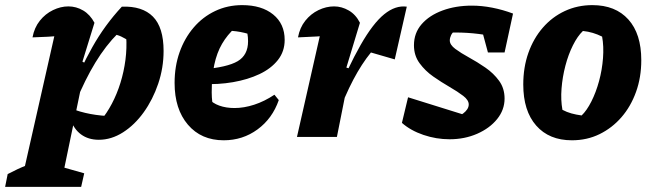

<svg xmlns="http://www.w3.org/2000/svg" viewBox="-92 -535 2548 750"><path d="M294 11Q253 11 224.5 -10Q196 -31 184 -69V-112Q256 -83 349 -81L301 -64Q325 -92 345 -130Q365 -168 378.5 -211.5Q392 -255 398 -301Q404 -347 401 -393L413 -374Q397 -385 381 -392.5Q365 -400 346 -402L369 -405Q321 -357 280.5 -290.5Q240 -224 204 -136L179 -160Q220 -264 268.5 -350.5Q317 -437 384 -509Q464 -512 505.5 -470Q547 -428 547 -336Q547 -270 526 -208Q505 -146 469.5 -96.5Q434 -47 388.5 -18Q343 11 294 11ZM-72 195 -62 145Q-20 123 10 111.5Q40 100 68 94L237 142L225 195ZM-13 195 137 -468 157 -397Q125 -393 95 -391.5Q65 -390 35 -389Q42 -427 63.5 -454Q85 -481 115 -495.5Q145 -510 175 -510Q206 -510 233 -494Q260 -478 277 -446L230 -294L244 -287L144 195Z M782 13Q694 13 642 -48Q590 -109 590 -211Q590 -276 609.5 -331Q629 -386 664.5 -427.5Q700 -469 748.5 -492Q797 -515 854 -515Q930 -515 975 -478.5Q1020 -442 1020 -379Q1020 -334 993.5 -300.5Q967 -267 921.5 -245.5Q876 -224 818 -214Q760 -204 698 -207V-264Q796 -272 836.5 -296Q877 -320 877 -374Q877 -406 866 -433L909 -392Q879 -404 847.5 -410Q816 -416 783 -415L826 -426Q796 -399 775.5 -364Q755 -329 745 -282Q735 -235 735 -174Q735 -155 737.5 -134.5Q740 -114 746 -94L722 -151Q738 -132 764.5 -122.5Q791 -113 824 -113Q861 -113 901 -126Q941 -139 980 -165L997 -144Q972 -72 914 -29.5Q856 13 782 13Z M1068 0 1174 -468 1194 -397Q1171 -394 1145.5 -392.5Q1120 -391 1072 -389Q1079 -427 1100.5 -454Q1122 -481 1152 -495.5Q1182 -510 1213 -510Q1243 -510 1270.5 -494Q1298 -478 1314 -446L1261 -271L1277 -266L1224 0ZM1224 -76 1210 -135Q1268 -274 1316.5 -359Q1365 -444 1409 -479.5Q1453 -515 1497 -509L1450 -303L1357 -330Q1321 -286 1288 -223.5Q1255 -161 1224 -76Z M1478 -55 1502 -155 1736 -82H1696Q1708 -85 1717.5 -92Q1727 -99 1733 -108Q1739 -117 1739 -127Q1739 -144 1717.5 -160.5Q1696 -177 1664 -195.5Q1632 -214 1600.5 -236Q1569 -258 1547 -288Q1525 -318 1525 -358Q1525 -406 1555 -440.5Q1585 -475 1636.5 -494Q1688 -513 1751 -513Q1790 -513 1831 -505Q1872 -497 1912 -482L1861 -387Q1821 -397 1777 -402.5Q1733 -408 1687 -408Q1669 -408 1650.5 -407.5Q1632 -407 1614 -405L1685 -415Q1675 -408 1670 -397.5Q1665 -387 1665 -377Q1665 -360 1686.5 -344Q1708 -328 1740 -310.5Q1772 -293 1804 -271Q1836 -249 1857.5 -219.5Q1879 -190 1879 -150Q1879 -106 1850 -70Q1821 -34 1772 -12.5Q1723 9 1664 9Q1612 9 1562 -8Q1512 -25 1478 -55ZM1814 -330 1773 -482H1912L1879 -330Z M2142 13Q2053 13 2002.5 -44.5Q1952 -102 1952 -205Q1952 -272 1972 -328.5Q1992 -385 2028.5 -427Q2065 -469 2114.5 -492Q2164 -515 2222 -515Q2312 -515 2362.5 -459Q2413 -403 2413 -300Q2413 -233 2392.5 -176Q2372 -119 2335.5 -77Q2299 -35 2250 -11Q2201 13 2142 13ZM2180 -84Q2200 -103 2218 -138.5Q2236 -174 2248 -218Q2260 -262 2263.5 -308Q2267 -354 2260 -392Q2242 -401 2223.5 -406.5Q2205 -412 2185 -414Q2164 -394 2146 -358Q2128 -322 2116.5 -278Q2105 -234 2101.5 -189Q2098 -144 2105 -106Q2122 -97 2140 -92Q2158 -87 2180 -84Z"/></svg>

Font: Piazzolla Thin Black
Style: Italic
Weight: 900
Italic angle: -11.3°
Version: Version 2.005